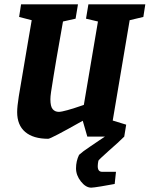

<svg xmlns="http://www.w3.org/2000/svg" viewBox="-20 -629 689 884"><path d="M577 -536 499 -74 561 -55 552 0Q526 26 480 66Q434 107 433 111Q430 126 430 136Q430 162 450 162H514L508 218Q483 223 446 229Q409 235 400 235Q375 235 352.5 206.5Q330 178 330 146Q330 113 344 84Q360 69 392.5 47.5Q425 26 436 18L463 0H382L361 -73Q214 10 202 10Q133 10 96 -21.5Q59 -53 59 -113Q59 -138 66.5 -185.5Q74 -233 109 -437L126 -536L68 -551L77 -609H339L328 -543L270 -530L240 -359Q236 -336 227 -281Q218 -226 215 -205Q212 -184 212 -172Q212 -139 222.5 -126.5Q233 -114 251 -114Q274 -114 366 -146L431 -530L376 -543L387 -609H649L640 -551Z"/></svg>

Font: Grenze
Style: Bold Italic
Weight: 700
Italic angle: -10°
Designer: Renata Polastri
Foundry: Omnibus-Type
Version: Version 1.002; ttfautohint (v1.8)